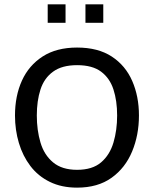

<svg xmlns="http://www.w3.org/2000/svg" viewBox="-20 -861 717 894"><path d="M525.4 -323.2Q525.4 -254.9 508.3 -197.3Q491.2 -139.6 450.7 -105Q410.2 -70.3 338.9 -70.3Q268.6 -70.3 227.1 -105Q185.5 -139.6 168.5 -197.3Q151.4 -254.9 151.4 -323.2Q151.4 -391.6 168.5 -444.3Q185.5 -497.1 227.1 -527.3Q268.6 -557.6 338.9 -557.6Q410.2 -557.6 450.7 -527.3Q491.2 -497.1 508.3 -444.3Q525.4 -391.6 525.4 -323.2ZM627 -323.2Q627 -412.1 595.7 -483.9Q564.5 -555.7 500.5 -597.7Q436.5 -639.6 338.9 -639.6Q243.2 -639.6 178.7 -598.1Q114.3 -556.6 82 -485.4Q49.8 -414.1 49.8 -323.2Q49.8 -255.9 67.9 -195.3Q85.9 -134.8 121.6 -87.9Q157.2 -41 211.9 -14.2Q266.6 12.7 338.9 12.7Q435.5 12.7 499.5 -33.2Q563.5 -79.1 595.2 -155.8Q627 -232.4 627 -323.2ZM377.9 -754.9V-840.8H460.9V-754.9ZM202.1 -754.9V-840.8H285.2V-754.9Z"/></svg>

Font: Namkio Khamti Book
Style: Regular
Weight: 500
Designer: Debbi Hosken
Foundry: SIL International
Version: Version 3.917